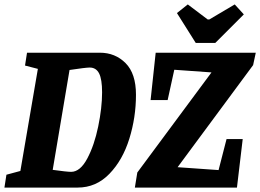

<svg xmlns="http://www.w3.org/2000/svg" viewBox="-34 -847 1175 867"><path d="M580 -419Q580 -317 550 -220.5Q520 -124 460 -62Q400 0 317 0H-14L-5 -58L58 -75L137 -536L79 -551L88 -609H417Q486 -609 533 -562Q580 -515 580 -419ZM427 -430Q427 -489 413.5 -515.5Q400 -542 371 -542Q353 -542 280 -531L204 -80Q269 -71 287 -71Q328 -71 360 -131Q392 -191 409.5 -276Q427 -361 427 -430ZM1109 -553 768 -92 953 -79 989 -219H1062L1036 0H575L586 -68L921 -520L753 -532L723 -395H646L669 -609H1121ZM850 -653 765 -788 814 -827 904 -759H911L1026 -827L1067 -782L938 -653Z"/></svg>

Font: Grenze
Style: Bold Italic
Weight: 700
Italic angle: -10°
Designer: Renata Polastri
Foundry: Omnibus-Type
Version: Version 1.002; ttfautohint (v1.8)